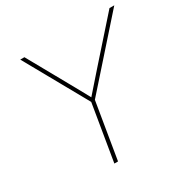

<svg xmlns="http://www.w3.org/2000/svg" viewBox="-165 -874 997 1019"><g transform="rotate(-30 334.0 -364.0)"><path d="M248.5 0 305.7 -344.7 91.8 -727.5H117.2L252.9 -484.4Q270.5 -453.1 287.6 -421.9Q304.7 -390.6 321.8 -359.4H313Q340.3 -390.6 367.9 -421.9Q395.5 -453.1 422.9 -484.4L638.7 -727.5H668L328.1 -344.7L271 0Z"/></g></svg>

Font: Inter 28pt Thin
Style: Italic
Weight: 250
Italic angle: -9.3988°
Designer: Rasmus Andersson
Foundry: rsms
Version: Version 4.001;git-66647c0bb